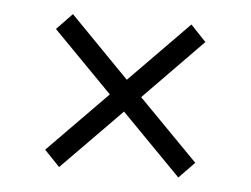

<svg xmlns="http://www.w3.org/2000/svg" viewBox="-35 -461 550 420"><g transform="rotate(5 239.5 -251.0)"><path d="M205.1 -251.5 75.2 -383.8 109.4 -419.4 239.3 -286.6 369.6 -419.4 403.3 -383.8 273.9 -251.5 404.3 -118.7 370.1 -83.5 239.3 -216.8 108.4 -83.5 74.7 -118.7Z"/></g></svg>

Font: Vazirmatn UI NL ExtraLight
Style: Regular
Weight: 200
Designer: Saber Rastikerdar
Foundry: Saber Rastikerdar
Version: Version 33.003